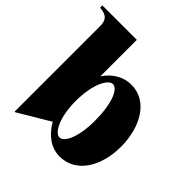

<svg xmlns="http://www.w3.org/2000/svg" viewBox="-192 -843 1001 1001"><g transform="rotate(45 308.5 -342.5)"><path d="M66 -616V15H71L244 -88C279 -25 334 15 397 15C519 15 588 -105 588 -247C588 -390 520 -515 397 -515C340 -515 287 -484 252 -431V-700H-2V-683C34 -680 66 -672 66 -616ZM326 -55C294 -55 252 -125 252 -249C252 -376 294 -449 327 -449C363 -449 396 -375 396 -247C396 -128 362 -55 326 -55Z"/></g></svg>

Font: Sprat Condesed
Style: Bold
Weight: 700
Width: 3
Designer: Ethan Nakache
Foundry: Collletttivo
Version: Version 2.000;Glyphs 3.2 (3217)